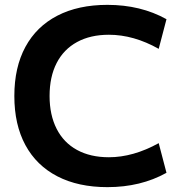

<svg xmlns="http://www.w3.org/2000/svg" viewBox="-20 -760 751 790"><path d="M422 10Q302 10 216 -34.5Q130 -79 84.5 -163Q39 -247 39 -365Q39 -483 84.5 -567Q130 -651 216 -695.5Q302 -740 422 -740Q559 -740 665 -681L633 -559Q530 -617 428 -617Q352 -617 297 -587Q242 -557 213 -500.5Q184 -444 184 -365Q184 -287 213 -230Q242 -173 297 -143Q352 -113 428 -113Q528 -113 633 -171L665 -49Q559 10 422 10Z"/></svg>

Font: M PLUS 2 Thin
Style: Bold
Weight: 700
Version: Version 1.001